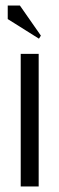

<svg xmlns="http://www.w3.org/2000/svg" viewBox="-20 -675 215 695"><path d="M121 -535 8 -606V-655H52L128 -546ZM55 0V-480H120V0Z"/></svg>

Font: Glametrix
Style: Regular
Weight: 500
Designer: gluk
Foundry: gluk
Version: Version 0.40